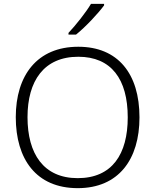

<svg xmlns="http://www.w3.org/2000/svg" viewBox="-20 -968 808 998"><path d="M521 -940V-948H453C427 -904 373 -836 336 -797V-788H375C425 -828 491 -899 521 -940ZM705 -358C705 -585 593 -725 387 -725C173 -725 62 -576 62 -359C62 -141 168 10 384 10C597 10 705 -140 705 -358ZM123 -359C123 -547 208 -673 387 -673C558 -673 644 -557 644 -358C644 -167 563 -42 384 -42C206 -42 123 -169 123 -359Z"/></svg>

Font: Noto Sans Gujarati UI Light
Style: Regular
Weight: 300
Designer: Jelle Bosma - Monotype Design Team, Universal Thirst
Foundry: Monotype Imaging Inc.
Version: Version 2.106